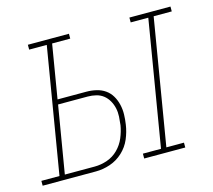

<svg xmlns="http://www.w3.org/2000/svg" viewBox="-116 -629 807 727"><g transform="rotate(-15 287.5 -265.0)"><path d="M364 0V-19H435L517 -511H448V-530H609V-511H538L456 -19H525V0ZM-34 0V-19H37L119 -511H50V-530H211V-511H140L105 -301H218Q238 -301 257 -296.5Q276 -292 291 -281.5Q306 -271 315.5 -255Q325 -239 329.5 -220Q334 -201 333.5 -181Q333 -161 330 -142Q326 -114 314.5 -87Q303 -60 281 -39.5Q259 -19 231 -9.5Q203 0 175 0ZM58 -19H175Q200 -19 224.5 -27.5Q249 -36 267.5 -54.5Q286 -73 296 -97Q306 -121 310 -145Q312 -161 313 -178Q314 -195 310.5 -211Q307 -227 299 -241Q291 -255 279 -264.5Q267 -274 251 -278Q235 -282 218 -282H102Z"/></g></svg>

Font: Iosevka Slab ThExObl
Style: Regular
Weight: 100
Width: 7
Italic angle: -9°
Monospace: yes
Designer: Belleve Invis
Foundry: Belleve Invis
Version: Version 11.1.1; ttfautohint (v1.8.3)